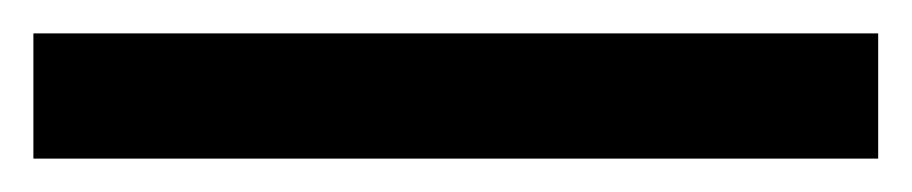

<svg xmlns="http://www.w3.org/2000/svg" viewBox="-23 -855 546 115"><path d="M503 -760V-835H-3V-760Z"/></svg>

Font: Noto Sans Gujarati UI Medium
Style: Regular
Weight: 500
Designer: Jelle Bosma - Monotype Design Team, Universal Thirst
Foundry: Monotype Imaging Inc.
Version: Version 2.106